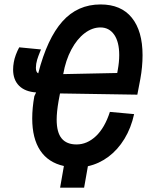

<svg xmlns="http://www.w3.org/2000/svg" viewBox="-20 -750 662 864"><path d="M507.5 -421.5 510 -435.5Q516.5 -471 516.5 -502Q516.5 -561.5 493.8 -594Q471 -626.5 432 -626.5Q395 -626.5 360.8 -600.5Q326.5 -574.5 301 -526.8Q275.5 -479 264.5 -416.5ZM66.5 -537 164.5 -527.5 160 -516.5Q159 -514 152.8 -498Q146.5 -482 143 -463Q141.5 -452.5 141.5 -445Q141.5 -425 152 -420Q192.5 -577 260.8 -653.5Q329 -730 432.5 -730Q525 -730 573.2 -670.2Q621.5 -610.5 621.5 -501.5Q621.5 -449.5 611.5 -394.5L598 -324L250 -329.5L243.5 -295Q235 -245.5 235 -212Q235 -154 257.5 -127Q280 -100 324.5 -100Q372 -100 411.8 -137.5Q451.5 -175 474.5 -246.5L583.5 -236.5Q570 -174.5 540 -125.2Q510 -76 467.8 -44.5Q425.5 -13 375.5 -2L358.5 94.5H250.5L267.5 -3Q197 -18.5 161 -72.8Q125 -127 125 -217Q125 -264.5 134.5 -317L142.5 -334Q92.5 -337.5 65.8 -364.2Q39 -391 39 -437Q39 -452.5 42 -469.5Q44.5 -485 51.2 -503.2Q58 -521.5 66.5 -537Z"/></svg>

Font: JuliaMono ExtraBoldItalic
Style: Regular
Weight: 800
Italic angle: -9°
Monospace: yes
Designer: cormullion
Foundry: corm
Version: Version 0.049; ttfautohint (v1.8.4)